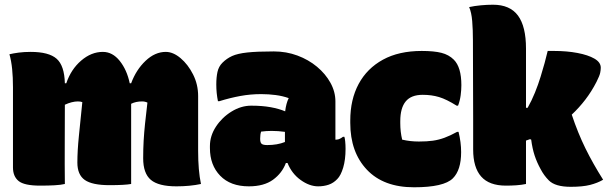

<svg xmlns="http://www.w3.org/2000/svg" viewBox="-20 -780 2590 814"><path d="M255 0Q238 4 211.5 5.5Q185 7 150 7Q83 7 59 -12.5Q35 -32 35 -70V-410Q35 -452 31.5 -487Q28 -522 20 -550Q37 -554 59.5 -557Q82 -560 110 -560Q187 -560 220 -531Q253 -502 255 -427H261Q281 -486 324 -523Q367 -560 416 -560Q457 -560 487.5 -522Q518 -484 530 -427H536Q557 -484 597 -522Q637 -560 683 -560Q714 -560 745.5 -533.5Q777 -507 798.5 -464.5Q820 -422 820 -373V-140Q820 -57 832 0Q809 5 782.5 7.5Q756 10 728 10Q652 10 619.5 -17.5Q587 -45 587 -109Q587 -149 589 -183.5Q591 -218 595 -256.5Q599 -295 605 -345Q595 -350 582 -350Q556 -350 536 -340V0Q509 5 444 5Q371 5 339.5 -17Q308 -39 308 -91Q308 -140 314.5 -204Q321 -268 329 -347Q322 -350 310 -350Q298 -350 284 -346.5Q270 -343 255 -336Q255 -251 254.5 -167.5Q254 -84 255 0Z M1402 -350V-188H1406Q1414 -188 1421.5 -192Q1429 -196 1434 -200H1440Q1442 -195 1443.5 -180.5Q1445 -166 1445 -149Q1445 -103 1435 -69.5Q1425 -36 1410 -21Q1394 -4 1373.5 3Q1353 10 1329 10Q1292 10 1254.5 -17Q1217 -44 1199 -89H1192Q1176 -46 1137.5 -18Q1099 10 1035 10Q957 10 913.5 -35Q870 -80 870 -152V-161Q870 -204 895.5 -243Q921 -282 961.5 -307Q1002 -332 1045 -332Q1092 -332 1127.5 -325.5Q1163 -319 1189 -308Q1193 -342 1204 -364Q1179 -373 1149 -377Q1119 -381 1087 -381Q1042 -381 998.5 -373Q955 -365 910 -351H904Q897 -385 897 -422Q897 -452 902 -475Q907 -498 923 -514Q941 -532 964 -542.5Q987 -553 1028.5 -557.5Q1070 -562 1141 -562Q1194 -562 1241 -544.5Q1288 -527 1324 -497Q1360 -467 1381 -429Q1402 -391 1402 -350ZM1083 -191Q1083 -176 1089 -170.5Q1095 -165 1113 -165Q1156 -165 1188 -178V-221Q1174 -223 1159.5 -224Q1145 -225 1132 -225Q1108 -225 1087 -222Q1083 -210 1083 -193Z M1768 -564Q1820 -564 1851.5 -556Q1883 -548 1904 -527Q1936 -495 1936 -419Q1936 -399 1933 -376Q1930 -353 1922 -332H1916Q1873 -359 1841.5 -368.5Q1810 -378 1772 -378Q1723 -378 1700 -350Q1677 -322 1677 -266V-258Q1677 -239 1679 -222Q1681 -205 1685 -188Q1702 -184 1719.5 -182Q1737 -180 1756 -180Q1790 -180 1815 -183.5Q1840 -187 1864.5 -196Q1889 -205 1918 -221H1924Q1935 -177 1935 -135Q1935 -59 1900 -24Q1862 14 1735 14Q1606 14 1535.5 -60.5Q1465 -135 1465 -259V-269Q1465 -358 1500.5 -424Q1536 -490 1603.5 -527Q1671 -564 1768 -564Z M2210 0Q2191 4 2169.5 5.5Q2148 7 2125 7Q2054 7 2020 -31.5Q1986 -70 1986 -146Q1986 -200 1986 -274.5Q1986 -349 1985.5 -435Q1985 -521 1985 -610Q1985 -653 1982 -690Q1979 -727 1969 -750Q1992 -755 2018.5 -757.5Q2045 -760 2070 -760Q2142 -760 2176 -714Q2210 -668 2210 -574V-323H2217Q2234 -353 2248 -387.5Q2262 -422 2272 -455Q2282 -487 2289 -513Q2296 -539 2302 -564H2329Q2383 -564 2428 -555.5Q2473 -547 2500 -531.5Q2527 -516 2527 -493Q2527 -483 2524.5 -471Q2522 -459 2509 -433Q2488 -392 2461.5 -357.5Q2435 -323 2404 -294Q2430 -216 2462 -151Q2494 -86 2537 -18Q2513 -4 2481.5 4Q2450 12 2400 12Q2334 12 2307 -15Q2286 -36 2272 -63Q2256 -92 2246.5 -121Q2237 -150 2232 -188L2227 -190Q2219 -187 2210 -184Z"/></svg>

Font: Recursive Sn Csl St XBk
Style: Regular
Weight: 1000
Version: Version 1.079;hotconv 1.0.112;makeotfexe 2.5.65598; ttfautoh